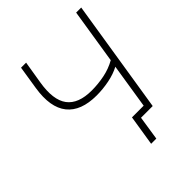

<svg xmlns="http://www.w3.org/2000/svg" viewBox="-234 -840 1126 1126"><g transform="rotate(-45 328.5 -277.5)"><path d="M402 150H359L389 -39H486L530 -318Q491 -297 438.5 -286.5Q386 -276 334 -276Q204 -276 147 -347.5Q90 -419 112 -559L135 -705H177L154 -565Q133 -438 178 -377.5Q223 -317 334 -317Q386 -317 439 -327.5Q492 -338 538 -364L592 -705H634L522 0H425Z"/></g></svg>

Font: Nunito Sans ExtraLight
Style: Italic
Weight: 200
Italic angle: -9°
Designer: Vernon Adams
Foundry: Vernon Adams
Version: Version 3.006; ttfautohint (v1.8.3)